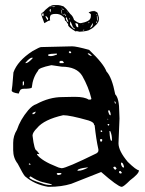

<svg xmlns="http://www.w3.org/2000/svg" viewBox="-20 -721 562 746"><path d="M139.6 -538.1 260.7 -541Q276.4 -541 326.2 -527.3Q382.8 -473.6 393.6 -443.4Q415 -420.9 427.7 -354.5Q443.4 -338.9 443.4 -285.2L444.3 -260.7L440.4 -164.1Q440.4 -134.8 476.6 -91.8Q509.8 -59.6 519.5 -59.6V-57.6Q519.5 -45.9 485.4 -20.5Q460 4.9 453.1 4.9H452.1Q436.5 2.9 373 -52.7Q257.8 -7.8 256.8 -6.8Q218.8 4.9 171.9 4.9H167Q114.3 -3.9 77.1 -36.1Q70.3 -43 48.8 -85Q31.2 -107.4 31.2 -137.7V-166Q31.2 -193.4 45.9 -216.8Q58.6 -255.9 89.8 -293Q105.5 -311.5 121.1 -316.4Q171.9 -343.8 221.7 -343.8L265.6 -344.7H271.5Q308.6 -344.7 324.2 -334H330.1Q335 -334 335 -337.9Q324.2 -382.8 299.8 -425.8Q278.3 -461.9 219.7 -461.9L179.7 -467.8Q127.9 -457 127.9 -446.3Q107.4 -419.9 103.5 -380.9Q101.6 -376 68.4 -376L62.5 -374Q58.6 -374 52.7 -357.4Q25.4 -361.3 25.4 -369.1Q27.3 -375 32.2 -439.5Q47.9 -484.4 106.4 -522.5Q133.8 -538.1 139.6 -538.1ZM249 -521.5 247.1 -518.6 250 -514.6H255.9L256.8 -516.6L253.9 -521.5ZM323.2 -513.7H321.3V-511.7Q329.1 -503.9 335 -503.9H335.9V-505.9Q328.1 -513.7 323.2 -513.7ZM167 -508.8V-505.9Q168 -502.9 176.8 -502.9Q185.5 -502.9 201.2 -508.8V-512.7H197.3Q175.8 -512.7 167 -508.8ZM79.1 -477.5V-475.6H80.1Q88.9 -475.6 106.4 -494.1V-497.1H105.5Q95.7 -497.1 79.1 -477.5ZM214.8 -484.4 210 -480.5 212.9 -475.6H225.6L228.5 -478.5L222.7 -484.4ZM71.3 -405.3 68.4 -403.3V-388.7H69.3Q73.2 -389.6 73.2 -395.5V-403.3ZM425.8 -327.1H424.8V-325.2Q426.8 -317.4 428.7 -317.4L429.7 -322.3Q427.7 -327.1 425.8 -327.1ZM403.3 -293 400.4 -291V-288.1Q404.3 -273.4 408.2 -273.4H410.2Q410.2 -285.2 404.3 -293ZM117.2 -287.1 106.4 -282.2V-277.3H108.4Q115.2 -277.3 118.2 -285.2V-287.1ZM106.4 -194.3Q113.3 -135.7 123 -135.7L132.8 -123V-122.1L124 -123V-120.1Q142.6 -95.7 200.2 -73.2Q207 -69.3 219.7 -67.4Q237.3 -67.4 354.5 -125Q362.3 -129.9 362.3 -135.7V-140.6Q353.5 -179.7 347.7 -234.4L345.7 -235.4Q345.7 -246.1 324.2 -252.9Q252 -273.4 225.6 -273.4Q151.4 -256.8 124 -223.6Q106.4 -206.1 106.4 -194.3ZM400.4 -257.8 397.5 -259.8V-256.8H400.4ZM404.3 -239.3H398.4V-235.4L401.4 -232.4L404.3 -235.4ZM373 -214.8 370.1 -211.9 373 -208 377 -209V-211.9L374 -214.8ZM408.2 -211.9H405.3V-210.9Q407.2 -173.8 413.1 -173.8L415 -175.8V-177.7Q415 -198.2 408.2 -211.9ZM370.1 -180.7 369.1 -179.7V-173.8L372.1 -169.9H373L377 -173.8V-179.7L374 -180.7ZM453.1 -88.9H450.2V-83Q454.1 -70.3 459 -70.3H461.9V-73.2Q458 -88.9 453.1 -88.9ZM93.8 -85.9 91.8 -84V-83L93.8 -81.1H98.6V-83L95.7 -85.9ZM422.9 -73.2 419.9 -70.3Q422.9 -63.5 427.7 -61.5H428.7L432.6 -65.4V-67.4L427.7 -73.2ZM281.2 -59.6V-57.6H285.2Q298.8 -57.6 321.3 -69.3V-70.3H317.4Q284.2 -66.4 281.2 -59.6ZM444.3 -56.6 442.4 -52.7V-50.8L446.3 -46.9H450.2L453.1 -48.8V-50.8L448.2 -56.6ZM203.1 -48.8 200.2 -45.9Q202.1 -41 208 -41Q218.8 -43 218.8 -45.9V-46.9L215.8 -48.8ZM96.7 -35.2 93.8 -31.2Q97.7 -22.5 142.6 -8.8Q157.2 -2 181.6 -2V-2.9Q181.6 -5.9 144.5 -13.7Q123 -19.5 99.6 -35.2ZM344.7 -677.7V-678.7H346.7V-677.7Q352.5 -676.8 357.4 -672.9Q359.4 -672.9 364.3 -653.3V-645.5Q364.3 -632.8 348.6 -620.1Q340.8 -611.3 330.1 -606.4Q322.3 -599.6 289.1 -597.7Q287.1 -597.7 276.4 -600.6V-598.6H275.4L272.5 -599.6Q250 -613.3 245.1 -621.1Q245.1 -629.9 241.2 -630.9Q239.3 -635.7 236.8 -638.7Q234.4 -641.6 232.4 -640.6Q232.4 -651.4 227.5 -654.3Q213.9 -668 195.3 -667Q185.5 -667 179.7 -664.1Q173.8 -661.1 173.8 -648.4L174.8 -641.6H171.9Q172.9 -640.6 170.9 -640.6L169.9 -639.6Q168.9 -639.6 168.9 -640.6Q167 -639.6 152.3 -630.9Q140.6 -660.2 140.6 -667L142.6 -670.9Q147.5 -671.9 157.2 -683.6Q172.9 -697.3 175.8 -697.3Q182.6 -701.2 187.5 -701.2H201.2H207Q211.9 -701.2 226.6 -696.3L237.3 -686.5L252.9 -667Q263.7 -658.2 267.6 -643.6Q283.2 -630.9 293.9 -630.9Q310.5 -633.8 321.3 -639.6Q333 -645.5 333 -658.2V-666Q330.1 -668 324.2 -672.9Q336.9 -678.7 344.7 -677.7ZM252 -627.9V-626Q258.8 -613.3 269.5 -607.4L270.5 -608.4Q271.5 -610.4 263.7 -615.2Q254.9 -637.7 252.9 -637.7ZM275.4 -630.9H272.5Q276.4 -615.2 281.2 -615.2H284.2L283.2 -627Q279.3 -630.9 275.4 -630.9ZM237.3 -654.3 235.4 -651.4Q237.3 -640.6 245.1 -633.8V-637.7Q239.3 -654.3 237.3 -654.3ZM339.8 -630.9 330.1 -613.3V-612.3Q341.8 -617.2 340.8 -629.9Q340.8 -630.9 339.8 -630.9ZM166 -651.4Q157.2 -662.1 157.2 -658.2V-655.3L164.1 -642.6Q167 -645.5 167 -648.4Q167 -650.4 166 -651.4ZM357.4 -661.1Q355.5 -661.1 356.4 -657.2Q356.4 -640.6 358.4 -640.6H359.4V-651.4Q359.4 -655.3 357.4 -661.1ZM148.4 -668.9H146.5Q143.6 -668 143.6 -666Q143.6 -658.2 146.5 -658.2H148.4Q149.4 -658.2 149.4 -666Q149.4 -668.9 148.4 -668.9ZM177.7 -685.5H176.8Q168.9 -683.6 175.8 -672.9Q175.8 -673.8 176.3 -675.3Q176.8 -676.8 177.2 -679.2Q177.7 -681.6 177.7 -683.6ZM216.8 -682.6V-681.6Q219.7 -667 220.7 -667H221.7L218.8 -681.6L217.8 -682.6ZM229.5 -668H228.5Q234.4 -658.2 236.3 -658.2H237.3Q234.4 -666 229.5 -668ZM220.7 -687.5H219.7Q219.7 -684.6 226.6 -683.6H227.5H228.5V-684.6Q228.5 -685.5 220.7 -687.5ZM184.6 -697.3H183.6V-695.3H194.3V-696.3Q191.4 -697.3 184.6 -697.3ZM356.4 -637.7H354.5V-631.8L356.4 -630.9Q357.4 -630.9 357.4 -636.7V-637.7ZM328.1 -634.8H325.2L321.3 -630.9H322.3L328.1 -633.8ZM304.7 -605.5 301.8 -603.5V-602.5Q305.7 -602.5 307.6 -604.5L306.6 -605.5ZM249 -651.4H248L250 -645.5H252L251 -648.4ZM226.6 -665H223.6Q223.6 -662.1 226.6 -662.1H227.5V-663.1ZM238.3 -675.8Q241.2 -672.9 242.2 -672.9H243.2Q242.2 -675.8 238.3 -675.8ZM355.5 -666H354.5Q354.5 -663.1 356.4 -663.1H357.4V-666ZM175.8 -694.3V-693.4H176.8L180.7 -694.3L178.7 -695.3H177.7ZM218.8 -692.4H217.8L218.8 -691.4H219.7V-692.4ZM300.8 -627.9V-627H302.7H303.7V-627.9ZM350.6 -665V-664.1V-663.1ZM188.5 -690.4H187.5V-689.5H188.5L189.5 -690.4ZM171.9 -668 172.9 -667Q173.8 -667 174.8 -668ZM172.9 -686.5H171.9H173.8H174.8Z"/></svg>

Font: Love Ya Like A Sister
Style: Regular
Weight: 400
Designer: Kimberly Geswein
Foundry: Kimberly Geswein
Version: Version 1.002 2007